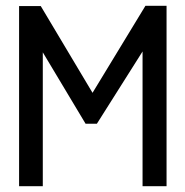

<svg xmlns="http://www.w3.org/2000/svg" viewBox="-20 -644 640 664"><path d="M46 0V-623H121L300 -323L483 -624H556V0H473V-466L315 -216H276L128 -463V0Z"/></svg>

Font: Inconsolata Expanded Medium
Style: Regular
Weight: 500
Width: 7
Monospace: yes
Designer: Raph Levien, Cyreal, Brenton Simpson
Foundry: Raph Levien, Cyreal, Google
Version: Version 3.001; ttfautohint (v1.8.2.53-6de2)